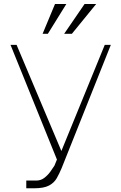

<svg xmlns="http://www.w3.org/2000/svg" viewBox="-20 -958 624 987"><path d="M115.1 9.9V-29.8H166.2Q189.6 -29.8 207.4 -43.3Q225.1 -56.8 238.3 -74.8Q251.4 -92.7 259.9 -106.5L272.7 -137.8L34.1 -727.3H65.3L295.5 -181.8L518.5 -727.3H549.7L296.9 -93.8Q285.2 -65.7 271.8 -42.1Q258.5 -18.5 232.1 -4.3Q205.6 9.9 154.8 9.9ZM309.7 -784.1 414.8 -937.5H474.4L349.4 -784.1ZM198.9 -784.1 262.8 -937.5H321L225.9 -784.1Z"/></svg>

Font: Inter Thin BETA
Style: Regular
Weight: 100
Designer: Rasmus Andersson
Foundry: rsms
Version: Version 3.011;git-f93a4a705